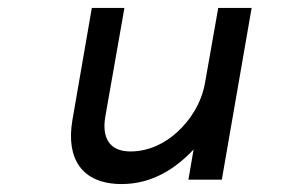

<svg xmlns="http://www.w3.org/2000/svg" viewBox="-20 -452 713 483"><path d="M162 -149C146 -54 185 11 286 11C363 11 422 -28 467 -76L454 0H538L613 -432H529L496 -245C487 -192 458 -149 426 -120C397 -93 356 -71 308 -71C254 -71 236 -107 245 -159L293 -432H211Z"/></svg>

Font: Charger Monospace
Style: Regular
Weight: 400
Designer: Jasper
Foundry: Cannot Into Space Fonts
Version: Version 0.980